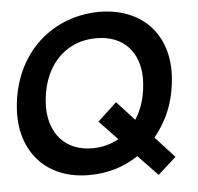

<svg xmlns="http://www.w3.org/2000/svg" viewBox="-53 -760 875 850"><g transform="rotate(-5 385.0 -335.0)"><path d="M536 -216 458 -301 373 -222 454 -137C420 -118 380 -107 336 -107C214 -107 147 -191 147 -309C151 -477 247 -590 395 -591C517 -591 586 -512 586 -394C584 -321 567 -264 536 -216ZM17 -285C17 -109 129 10 312 10C395 10 469 -13 531 -55L618 36L699 -37L614 -130C675 -206 712 -293 715 -416C715 -590 601 -706 416 -706C192 -703 22 -536 17 -285Z"/></g></svg>

Font: Cantarell
Style: BoldOblique
Weight: 700
Italic angle: -8°
Designer: Dave Crossland
Version: Version 0.024